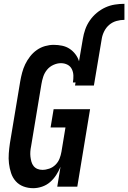

<svg xmlns="http://www.w3.org/2000/svg" viewBox="-20 -978 672 1006"><path d="M414 -774Q418 -799 426.5 -823.5Q435 -848 450.5 -870.5Q466 -893 487 -910.5Q508 -928 532 -939Q556 -950 581.5 -954Q607 -958 632 -958V-874Q611 -874 590 -868Q569 -862 552.5 -848Q536 -834 526 -814Q516 -794 513 -774ZM154 8Q127 8 103 -1Q79 -10 62.5 -28.5Q46 -47 38 -71.5Q30 -96 27 -121.5Q24 -147 26 -174Q28 -201 32 -228L86 -552Q90 -575 96 -597.5Q102 -620 112 -641Q122 -662 137.5 -682Q153 -702 173 -716Q193 -730 216 -736.5Q239 -743 261 -743Q284 -743 305.5 -738.5Q327 -734 344.5 -722.5Q362 -711 375 -694Q388 -677 394 -657L414 -774H513L472 -530H373L376 -546H362Q365 -564 364.5 -582Q364 -600 356.5 -615.5Q349 -631 333.5 -639Q318 -647 299 -647Q280 -647 260 -638Q240 -629 226.5 -612.5Q213 -596 206.5 -576Q200 -556 197 -537L143 -212Q140 -198 139 -184Q138 -170 139.5 -157Q141 -144 144.5 -131Q148 -118 156 -108Q164 -98 176 -93Q188 -88 202 -88Q220 -88 238.5 -94.5Q257 -101 271 -115Q285 -129 292 -147Q299 -165 302 -183L323 -310H245L261 -406H452L385 0H280L297 -104Q288 -82 274.5 -61Q261 -40 242.5 -24Q224 -8 200.5 0Q177 8 154 8Z"/></svg>

Font: Iosevka Term Curly
Style: Bold Italic
Weight: 700
Italic angle: -9°
Designer: Belleve Invis
Foundry: Belleve Invis
Version: Version 32.3.0